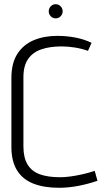

<svg xmlns="http://www.w3.org/2000/svg" viewBox="-20 -880 509 910"><path d="M244 -860Q230 -860 220.5 -850Q211 -840 211 -826Q211 -813 220.5 -803Q230 -793 244 -793Q258 -793 267.5 -803Q277 -813 277 -826Q277 -840 267.5 -850Q258 -860 244 -860ZM397 -639 414 -677Q379 -694 337.5 -702Q296 -710 252 -710Q189 -710 140 -689.5Q91 -669 62.5 -625Q34 -581 34 -510V-184Q34 -116 60.5 -73Q87 -30 137.5 -10Q188 10 260 10Q303 10 348.5 1.5Q394 -7 442 -23L429 -70Q398 -60 368.5 -53.5Q339 -47 313 -43.5Q287 -40 265 -40Q207 -40 168.5 -54Q130 -68 110.5 -100.5Q91 -133 91 -186V-514Q91 -568 113 -600Q135 -632 175.5 -646Q216 -660 272 -660Q301 -660 333.5 -655Q366 -650 397 -639Z"/></svg>

Font: AdventPro_ExpandedRegular
Style: ExpandedRegular
Weight: 400
Width: 7
Designer: VivaRado, Andreas Kalpakidis
Foundry: VivaRado, Andreas Kalpakidis
Version: Version 3.000